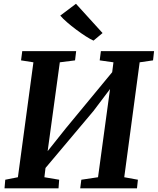

<svg xmlns="http://www.w3.org/2000/svg" viewBox="-20 -1020 854 1040"><path d="M4.5 0 8.5 -46.5 77 -60 161 -682.5 94 -693 100.5 -743H392.5L386.5 -693L304 -682.5L230.5 -146L204 -158.5L337 -325.5L624.5 -673.5L580 -568.5L594.5 -682.5L520 -693L526.5 -743H814.5L809 -693L736.5 -682.5L653 -60L727 -46.5L722 0H414.5L420.5 -46.5L511 -60L583.5 -592.5L609.5 -582L486 -418.5L188.5 -65L229.5 -135.5L220.5 -60L300.5 -46.5L297 0ZM486.5 -800Q469.5 -807.5 444.5 -823.5Q419.5 -839.5 392.8 -859.5Q366 -879.5 343 -899.5Q320 -919.5 306.5 -935.5L391.5 -999.5L535.5 -841Z"/></svg>

Font: Merriweather
Style: Bold Italic
Weight: 700
Italic angle: -7.8°
Version: Version 2.101